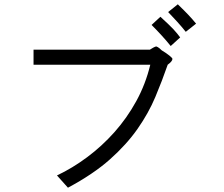

<svg xmlns="http://www.w3.org/2000/svg" viewBox="-20 -788 1040 893"><path d="M136 -557H677Q685 -562 692 -566Q699 -570 706 -572Q708 -572 714.5 -568.5Q721 -565 732 -554Q755 -540 768.5 -529Q782 -518 782 -514Q782 -503 760 -487Q734 -412 702.5 -337Q671 -262 620 -189Q569 -116 491.5 -47Q414 22 296 85L245 28Q317 -6 385.5 -57Q454 -108 512 -173Q570 -238 613.5 -317Q657 -396 679 -487H136ZM685 -672 726 -710Q747 -691 761.5 -677Q776 -663 786.5 -652Q797 -641 804 -632Q811 -623 818 -614L774 -574Q753 -600 730.5 -624.5Q708 -649 685 -672ZM762 -732 807 -768Q838 -738 856 -719Q874 -700 892 -678L844 -640Q824 -665 804 -687Q784 -709 762 -732Z"/></svg>

Font: D2Coding ligature
Style: Regular
Weight: 400
Monospace: yes
Designer: Yong-Rak Park; Jeong-Hwan Yoon; Sang-Min Lee;
Foundry: NHN Corporation
Version: Version 1.3.2; Build 20180524